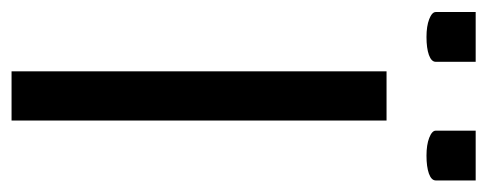

<svg xmlns="http://www.w3.org/2000/svg" viewBox="-302 -554 823 324"><g transform="rotate(90 109.0 -391.5)"><path d="M167 -783.2H251V-715.8Q251 -708.5 239.5 -704.3Q228 -700.2 209 -700.2Q190.9 -700.2 179 -704.8Q167 -709.5 167 -715.8ZM-33.2 -783.2H50.8V-715.8Q50.8 -708.5 39.3 -704.3Q27.8 -700.2 8.8 -700.2Q-9.3 -700.2 -21.2 -704.8Q-33.2 -709.5 -33.2 -715.8ZM66.9 -632.8H149.9V0H66.9Z"/></g></svg>

Font: Resagokr
Style: Regular
Weight: 500
Designer: gluk
Foundry: gluk
Version: Version 0.95